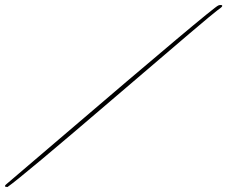

<svg xmlns="http://www.w3.org/2000/svg" viewBox="-22 -715 909 768"><path d="M8 33Q-2 33 -2 29.5Q-2 26 2 23Q6 20 214 -158Q830 -685 851 -693Q855 -695 861 -695Q867 -695 867 -691Q867 -687 846 -672.5Q825 -658 443.5 -331Q62 -4 8 33Z"/></svg>

Font: Miss Fajardose
Style: Regular
Weight: 400
Version: Version 1.000